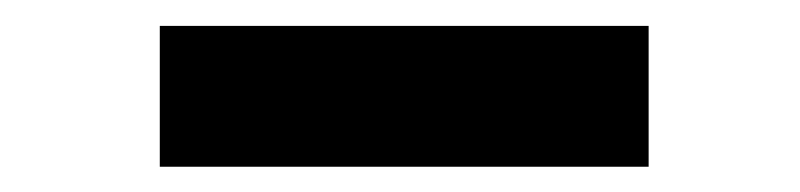

<svg xmlns="http://www.w3.org/2000/svg" viewBox="-20 -786 633 152"><path d="M106.5 -654V-765.5H493.5V-654Z"/></svg>

Font: Encode Sans SmExp XBd
Style: Regular
Weight: 800
Width: 6
Designer: Multiple Designers
Foundry: Impallari Type
Version: Version 3.002; ttfautohint (v1.8.3) -l 8 -r 50 -G 200 -x 14 